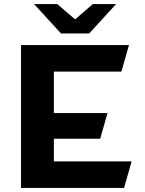

<svg xmlns="http://www.w3.org/2000/svg" viewBox="-20 -921 711 941"><path d="M417 -757 549 -901H435L348 -826L261 -901H147L279 -757ZM244 -130V-241H471L507 -367H244V-570H575L612 -700H83V0H588L625 -130Z"/></svg>

Font: Talent SemiBold
Style: Bold
Weight: 700
Designer: Mike Powis
Version: Version 1.001;hotconv 1.0.109;makeotfexe 2.5.65596